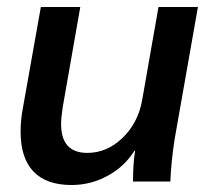

<svg xmlns="http://www.w3.org/2000/svg" viewBox="-20 -520 598 550"><path d="M39 -143Q39 -177 46 -213L97 -500H210L160 -215Q155 -183 155 -165Q155 -82 230 -82Q286 -82 330.5 -124.5Q375 -167 387 -232L434 -500H547L480 -120Q470 -54 468 0H361Q361 -50 367 -88H365Q337 -43 288.5 -16.5Q240 10 185 10Q113 10 76 -28.5Q39 -67 39 -143Z"/></svg>

Font: Sarabun SemiBold
Style: Italic
Weight: 600
Italic angle: -10°
Designer: Suppakit Chalermlarp | Katatrad Co.,Ltd.
Foundry: Cadson Demak Co.,Ltd.
Version: Version 1.000; ttfautohint (v1.6)